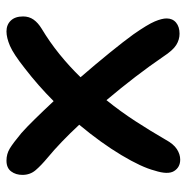

<svg xmlns="http://www.w3.org/2000/svg" viewBox="-12 -536 563 578"><g transform="rotate(-90 269.0 -246.5)"><path d="M78 15Q55 15 43.5 -3.5Q32 -22 45 -62Q55 -101 91.5 -162Q128 -223 183 -289Q157 -317 132 -341Q107 -365 84 -384Q60 -404 46 -420.5Q32 -437 32 -460Q32 -480 42.5 -494Q53 -508 75 -508Q95 -508 111.5 -498Q128 -488 158 -463Q175 -448 200 -422.5Q225 -397 254 -366Q277 -389 302 -411Q327 -433 353 -453Q396 -487 420.5 -497.5Q445 -508 464 -508Q484 -508 496.5 -495Q509 -482 509 -458Q509 -440 499.5 -426.5Q490 -413 472 -402Q432 -378 395.5 -348.5Q359 -319 326 -285Q365 -240 399.5 -197.5Q434 -155 455 -126Q485 -83 494 -61.5Q503 -40 503 -26Q503 -8 490.5 2.5Q478 13 457 13Q439 13 423 3Q407 -7 388 -36Q332 -118 257 -207Q223 -165 193.5 -119.5Q164 -74 138 -29Q125 -5 109.5 5Q94 15 78 15Z"/></g></svg>

Font: Shantell Sans Normal
Style: Regular
Weight: 500
Designer: Stephen Nixon, Anya Danilova, Shantell Martin
Foundry: Arrow Type
Version: Version 1.009;[a7da0bfa3]